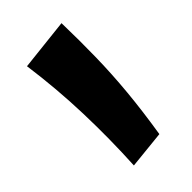

<svg xmlns="http://www.w3.org/2000/svg" viewBox="-153 -533 602 602"><g transform="rotate(-45 148.0 -232.0)"><path d="M204 -7 78 6Q84 -106 80.5 -220.5Q77 -335 61 -451L233 -470Q235 -389 233.5 -316.5Q232 -244 225 -169.5Q218 -95 204 -7Z"/></g></svg>

Font: Marhey Light Medium
Style: Regular
Weight: 500
Version: Version 1.000